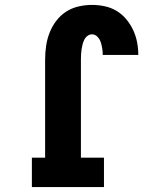

<svg xmlns="http://www.w3.org/2000/svg" viewBox="-20 -763 640 783"><path d="M110 0V-120H164V-520Q164 -548 168 -575.5Q172 -603 182 -629Q192 -655 209 -677.5Q226 -700 249 -715Q272 -730 299.5 -736.5Q327 -743 355 -743Q381 -743 407 -737.5Q433 -732 455.5 -718.5Q478 -705 495 -684.5Q512 -664 523 -640.5Q534 -617 539 -591Q544 -565 544 -539H399Q399 -552 397 -565Q395 -578 391 -590.5Q387 -603 377.5 -613Q368 -623 355 -623Q345 -623 336.5 -616.5Q328 -610 323.5 -600.5Q319 -591 316.5 -581Q314 -571 312.5 -561Q311 -551 310.5 -540.5Q310 -530 310 -520V-120H404V0Z"/></svg>

Font: Iosevka Curly Slab HvEx
Style: Regular
Weight: 900
Width: 7
Monospace: yes
Designer: Belleve Invis
Foundry: Belleve Invis
Version: Version 11.1.0; ttfautohint (v1.8.3)